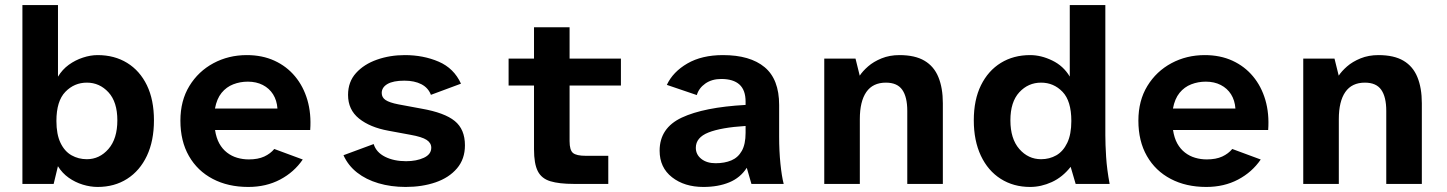

<svg xmlns="http://www.w3.org/2000/svg" viewBox="-20 -728 5728 760"><path d="M366.4 12Q337.8 12 307.6 2.8Q277.5 -6.4 251.9 -24.5Q226.3 -42.6 209.3 -70.1L192.4 0H68.7V-708H209.5V-424.5Q226.7 -453 252.4 -471.6Q278.2 -490.2 308.2 -500Q338.2 -509.9 366.4 -509.9Q433 -509.9 483.3 -479Q533.5 -448.1 561.5 -390.5Q589.4 -332.9 589.4 -251.7Q589.4 -170.5 561.5 -111.3Q533.5 -52.1 483.3 -20.1Q433 12 366.4 12ZM323.8 -97.8Q374 -97.8 409.3 -138.3Q444.5 -178.8 444.5 -251.7Q444.5 -324.5 409.3 -362.7Q374 -400.9 323.8 -400.9Q273.9 -400.9 238.6 -364.4Q203.3 -327.8 203.3 -249.3Q203.3 -196.3 219.5 -162.5Q235.7 -128.7 263.3 -113.2Q290.9 -97.8 323.8 -97.8Z M962.8 12Q882.7 12 822.2 -19.8Q761.6 -51.5 727.9 -110.4Q694.1 -169.3 694.1 -250.5Q694.1 -329.7 729.7 -387.8Q765.3 -445.9 825 -477.9Q884.8 -509.9 956.9 -509.9Q1018 -509.9 1066.3 -487.8Q1114.6 -465.7 1147.8 -425.8Q1181 -386 1196.8 -332Q1212.5 -277.9 1207.9 -213.5H831.2Q835.9 -182.2 848 -160.2Q860.2 -138.2 878.5 -124.1Q896.8 -109.9 918.9 -103.5Q940.9 -97 964.7 -97Q1001.3 -97 1026 -108.4Q1050.6 -119.9 1065.7 -138.3L1178.4 -96.6Q1144 -46.3 1088.7 -17.2Q1033.4 12 962.8 12ZM830.9 -298.4H1078.2Q1075.9 -330.9 1060.9 -354.7Q1045.9 -378.4 1020.2 -391.6Q994.6 -404.8 960.8 -404.8Q930.5 -404.8 903.4 -394.3Q876.2 -383.8 857.1 -360.5Q838.1 -337.1 830.9 -298.4Z M1585.7 12Q1527.6 12 1478.2 -2.6Q1428.9 -17.1 1393.4 -45Q1357.9 -72.9 1339.6 -113.6L1459.1 -157.8Q1469.1 -125.1 1504.1 -107.5Q1539.1 -89.9 1587.4 -89.9Q1628.5 -89.9 1657.8 -103.5Q1687.1 -117.1 1687.1 -143.3Q1687.1 -162.1 1668.8 -174.2Q1650.5 -186.3 1604.9 -194.4L1517.3 -210.6Q1444.7 -223.8 1401.2 -258.7Q1357.7 -293.7 1357.7 -352.2Q1357.7 -404.2 1389.3 -439Q1420.8 -473.8 1472 -491.8Q1523.2 -509.9 1582.7 -509.9Q1655.8 -509.9 1716.4 -483.9Q1776.9 -457.9 1804.7 -396.8L1685.7 -352.6Q1675.1 -380.6 1647.8 -394.7Q1620.5 -408.7 1580.7 -408.7Q1536.4 -408.7 1513.7 -395.5Q1491 -382.2 1491 -359.9Q1491 -342.3 1506.2 -332.1Q1521.5 -321.8 1557.1 -314.9L1648.6 -297.9Q1739.9 -281.9 1780.1 -249Q1820.4 -216.2 1820.4 -152.8Q1820.4 -98.4 1788.9 -61.5Q1757.5 -24.6 1704.4 -6.3Q1651.3 12 1585.7 12Z M2251.9 0Q2193.2 0 2158.5 -10.6Q2123.7 -21.1 2108.8 -50.4Q2093.8 -79.7 2093.8 -137.1V-389.5H1993.2V-496H2093.8V-620H2234.6V-496H2437.8V-389.5H2234.6V-169.4Q2234.6 -133.4 2248.2 -122.4Q2261.8 -111.3 2298.2 -111.3H2387.8V0Z M2764.3 12Q2689.2 12 2640.1 -26.4Q2591 -64.8 2591 -131.4Q2591 -221.4 2678.7 -262.5Q2766.4 -303.6 2931.3 -312.7V-325.8Q2931.3 -371.3 2907 -393.4Q2882.6 -415.4 2834.9 -415.4Q2798 -415.4 2772.2 -397.5Q2746.4 -379.5 2738.2 -351.7L2619.6 -392Q2643.5 -443.4 2700.8 -476.7Q2758.1 -509.9 2841.7 -509.9Q2949.1 -509.9 3006.6 -462.1Q3064.1 -414.3 3064.1 -312.4V-187Q3064.1 -130.3 3069.2 -80.1Q3074.3 -29.9 3082.1 0H2954.4L2936 -63.8Q2910.6 -24.3 2866.7 -6.2Q2822.8 12 2764.3 12ZM2812.6 -81.9Q2848.3 -81.9 2874.9 -93.1Q2901.5 -104.3 2916.4 -130.8Q2931.3 -157.3 2931.3 -202V-229.4Q2834.1 -223.3 2784.2 -203.5Q2734.3 -183.7 2734.3 -143Q2734.3 -116.3 2756 -99.1Q2777.7 -81.9 2812.6 -81.9Z M3242.7 0V-496H3366.4L3383.1 -428.5Q3394.3 -445.9 3416 -465Q3437.7 -484 3469.6 -497Q3501.5 -509.9 3540.4 -509.9Q3601.9 -509.9 3639.5 -487.6Q3677.2 -465.3 3694.6 -422.4Q3712.1 -379.6 3712.1 -319.4V0H3571.3V-289.1Q3571.3 -344.3 3551.4 -372.6Q3531.6 -400.9 3486.7 -400.9Q3435.1 -400.9 3409.3 -363.9Q3383.5 -326.8 3383.5 -256.6V0Z M4057.6 12Q3991.8 12 3941.2 -20.1Q3890.7 -52.1 3862.6 -111.7Q3834.6 -171.3 3834.6 -251.7Q3834.6 -332.9 3863 -390.5Q3891.5 -448.1 3941.6 -479Q3991.8 -509.9 4057.6 -509.9Q4101.2 -509.9 4145.3 -488.4Q4189.5 -467 4214.5 -424.8V-708H4355.3V-192.4Q4355.3 -157.2 4358.4 -107.1Q4361.6 -56.9 4372.3 0H4237.8L4218 -67.6Q4185.9 -26.8 4143.6 -7.4Q4101.2 12 4057.6 12ZM4100.9 -97.8Q4134.1 -97.8 4161.2 -113.2Q4188.3 -128.7 4204.5 -162.5Q4220.7 -196.3 4220.7 -249.3Q4220.7 -328.4 4185.8 -364.6Q4150.9 -400.9 4100.9 -400.9Q4050 -400.9 4014.7 -362.7Q3979.5 -324.5 3979.5 -251.7Q3979.5 -178.8 4014.7 -138.3Q4050 -97.8 4100.9 -97.8Z M4754.8 12Q4674.7 12 4614.2 -19.8Q4553.6 -51.5 4519.9 -110.4Q4486.1 -169.3 4486.1 -250.5Q4486.1 -329.7 4521.7 -387.8Q4557.3 -445.9 4617 -477.9Q4676.8 -509.9 4748.9 -509.9Q4810 -509.9 4858.3 -487.8Q4906.6 -465.7 4939.8 -425.8Q4973 -386 4988.8 -332Q5004.5 -277.9 4999.9 -213.5H4623.2Q4627.9 -182.2 4640 -160.2Q4652.2 -138.2 4670.5 -124.1Q4688.8 -109.9 4710.9 -103.5Q4732.9 -97 4756.7 -97Q4793.3 -97 4818 -108.4Q4842.6 -119.9 4857.7 -138.3L4970.4 -96.6Q4936 -46.3 4880.7 -17.2Q4825.4 12 4754.8 12ZM4622.9 -298.4H4870.2Q4867.9 -330.9 4852.9 -354.7Q4837.9 -378.4 4812.2 -391.6Q4786.6 -404.8 4752.8 -404.8Q4722.5 -404.8 4695.4 -394.3Q4668.2 -383.8 4649.1 -360.5Q4630.1 -337.1 4622.9 -298.4Z M5138.7 0V-496H5262.4L5279.1 -428.5Q5290.3 -445.9 5312 -465Q5333.7 -484 5365.6 -497Q5397.5 -509.9 5436.4 -509.9Q5497.9 -509.9 5535.5 -487.6Q5573.2 -465.3 5590.6 -422.4Q5608.1 -379.6 5608.1 -319.4V0H5467.3V-289.1Q5467.3 -344.3 5447.4 -372.6Q5427.6 -400.9 5382.7 -400.9Q5331.1 -400.9 5305.3 -363.9Q5279.5 -326.8 5279.5 -256.6V0Z"/></svg>

Font: Atkinson Hyperlegible Mono ExtraLight
Style: Regular
Weight: 200
Monospace: yes
Designer: Elliott Scott, Megan Eiswerth, Linus Boman, Theodore Petrosky, Letters from Sweden
Foundry: Applied Design Works, Letters from Sweden
Version: Version 2.001